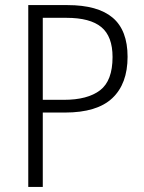

<svg xmlns="http://www.w3.org/2000/svg" viewBox="-20 -734 567 754"><path d="M245 -714Q364 -714 422.5 -664.5Q481 -615 481 -511Q481 -405 421 -348.5Q361 -292 235 -292H148V0H91V-714ZM241 -664H148V-342H231Q324 -342 373 -379.5Q422 -417 422 -510Q422 -591 378 -627.5Q334 -664 241 -664Z"/></svg>

Font: Noto Sans Gurmukhi SemiCondensed Light
Style: Regular
Weight: 300
Width: 4
Designer: Jelle Bosma - Monotype Design Team
Foundry: Monotype Imaging Inc.
Version: Version 2.004; ttfautohint (v1.8.4.7-5d5b)